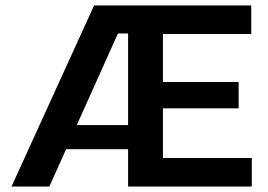

<svg xmlns="http://www.w3.org/2000/svg" viewBox="-20 -680 977 700"><path d="M22 0 323 -660H896V-556H574V-381H850V-285H574V-104H898V0H447V-136H221L160 0ZM410 -558 260 -224H447V-558Z"/></svg>

Font: Bricolage Grotesque 10pt SemiBold
Style: Regular
Weight: 600
Designer: Mathieu Triay
Foundry: Atelier Triay
Version: Version 1.000; ttfautohint (v1.8.4.7-5d5b);gftools[0.9.29]